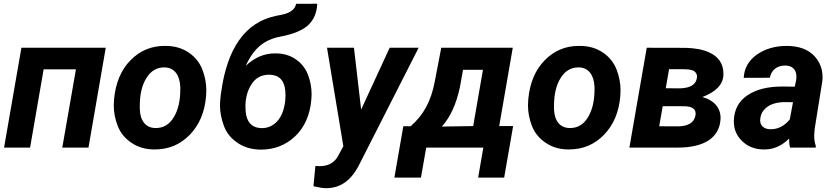

<svg xmlns="http://www.w3.org/2000/svg" viewBox="-20 -781 4419 1016"><path d="M539.6 -528.3H93.3L1.5 0H139.2L210.9 -414.1H381.8L309.6 0H448.2Z M858.9 -538.1C856 -538.1 853.5 -538.1 851.1 -538.1C780.8 -538.1 720.7 -513.2 670.9 -462.4C621.1 -412.1 591.8 -343.3 583.5 -255.9C582.5 -245.1 582 -234.4 582 -223.6C582 -187 588.9 -150.4 603 -114.3C617.2 -78.1 641.1 -48.8 674.8 -25.9C708.5 -2.9 748 9.3 793.9 9.8C795.9 9.8 797.4 9.8 799.3 9.8C872.1 9.8 933.1 -15.6 983.4 -66.9C1033.7 -118.2 1063 -186 1070.3 -270C1071.3 -281.2 1071.8 -292 1071.8 -302.7C1071.8 -339.8 1064.9 -376.5 1050.8 -413.1C1036.6 -449.2 1013.2 -479 979.5 -502.4C945.8 -525.4 905.3 -537.6 858.9 -538.1ZM719.7 -205.6C719.7 -210.4 719.7 -215.3 719.7 -220.2C719.7 -280.8 731 -330.1 754.4 -367.7C777.8 -405.3 809.1 -424.3 848.1 -424.3C849.6 -424.3 850.6 -424.3 852.1 -424.3C903.3 -422.9 931.6 -382.8 934.1 -320.3C934.1 -316.4 934.1 -312 934.1 -308.1C934.1 -248 922.9 -199.2 899.9 -161.1C877 -122.6 845.2 -103.5 804.7 -103.5C803.2 -103.5 802.2 -103.5 800.8 -103.5C750 -105 721.2 -143.1 719.7 -205.6Z M1440.4 -498.5C1439 -498.5 1437 -498.5 1435.5 -498.5C1378.4 -498.5 1326.7 -476.6 1280.3 -432.6C1301.8 -479.5 1327.1 -515.1 1356 -539.1C1384.8 -563 1420.4 -579.1 1461.9 -586.9C1532.7 -600.1 1582.5 -621.1 1611.8 -648.9C1641.1 -676.8 1656.7 -713.9 1658.7 -761.2L1546.9 -760.7C1541 -731.9 1517.1 -713.4 1475.6 -704.1L1439.5 -696.8C1277.3 -663.1 1181.2 -524.9 1149.9 -290L1147.5 -274.9L1147.9 -272.9L1146.5 -262.7C1145 -249.5 1144 -236.3 1144 -223.6C1144 -189 1150.9 -152.8 1164.1 -116.7C1177.2 -80.1 1200.7 -50.3 1234.4 -26.9C1268.1 -2.9 1308.1 9.3 1355 10.7C1356.9 10.7 1358.9 10.7 1360.8 10.7C1431.6 10.7 1491.7 -12.7 1541.5 -59.6C1591.3 -106.9 1620.1 -171.4 1627.4 -252.9C1628.4 -262.7 1628.9 -272.9 1628.9 -282.2C1628.9 -316.9 1622.6 -351.1 1609.9 -384.8C1597.2 -418.5 1576.2 -445.3 1546.4 -466.3C1516.6 -487.3 1481.4 -498 1440.4 -498.5ZM1407.2 -385.7C1457.5 -384.3 1484.9 -355.5 1489.7 -299.8C1490.2 -293 1490.7 -286.1 1490.7 -278.8C1490.7 -267.6 1489.7 -255.4 1488.8 -242.7C1482.9 -197.8 1468.8 -163.1 1446.8 -139.2C1424.3 -115.2 1397.5 -103 1365.7 -103C1364.3 -103 1363.3 -103 1361.8 -103C1311 -105 1283.2 -138.2 1279.8 -193.4C1279.3 -201.7 1278.8 -210 1278.8 -218.3C1278.8 -262.7 1289.6 -302.2 1311 -335.4C1332.5 -369.1 1363.8 -385.7 1404.8 -385.7C1405.8 -385.7 1406.2 -385.7 1407.2 -385.7Z M1853 -528.3H1710.4L1796.9 -7.3L1766.6 48.8C1746.6 81.5 1715.3 98.1 1672.9 98.1C1671.4 98.1 1669.4 98.1 1668 98.1L1648.9 97.2L1638.7 204.6C1667.5 211.4 1689.9 214.8 1705.1 214.8C1783.2 214.8 1841.8 172.9 1886.2 79.6L2195.3 -528.3H2042L1891.1 -201.2Z M2114.3 -113.3 2066.9 158.7H2207.5L2235.4 0H2537.6L2510.3 158.7H2647.9L2695.3 -113.8H2621.6L2693.4 -528.3H2314.9L2280.8 -350.1C2261.2 -247.1 2222.7 -173.8 2152.8 -112.8ZM2317.9 -111.3C2362.8 -160.6 2394.5 -230 2413.6 -319.3L2430.2 -411.6H2535.6L2483.9 -113.8Z M3050.8 -538.1C3047.9 -538.1 3045.4 -538.1 3043 -538.1C2972.7 -538.1 2912.6 -513.2 2862.8 -462.4C2813 -412.1 2783.7 -343.3 2775.4 -255.9C2774.4 -245.1 2773.9 -234.4 2773.9 -223.6C2773.9 -187 2780.8 -150.4 2794.9 -114.3C2809.1 -78.1 2833 -48.8 2866.7 -25.9C2900.4 -2.9 2939.9 9.3 2985.8 9.8C2987.8 9.8 2989.3 9.8 2991.2 9.8C3064 9.8 3125 -15.6 3175.3 -66.9C3225.6 -118.2 3254.9 -186 3262.2 -270C3263.2 -281.2 3263.7 -292 3263.7 -302.7C3263.7 -339.8 3256.8 -376.5 3242.7 -413.1C3228.5 -449.2 3205.1 -479 3171.4 -502.4C3137.7 -525.4 3097.2 -537.6 3050.8 -538.1ZM2911.6 -205.6C2911.6 -210.4 2911.6 -215.3 2911.6 -220.2C2911.6 -280.8 2922.9 -330.1 2946.3 -367.7C2969.7 -405.3 3001 -424.3 3040 -424.3C3041.5 -424.3 3042.5 -424.3 3043.9 -424.3C3095.2 -422.9 3123.5 -382.8 3126 -320.3C3126 -316.4 3126 -312 3126 -308.1C3126 -248 3114.7 -199.2 3091.8 -161.1C3068.8 -122.6 3037.1 -103.5 2996.6 -103.5C2995.1 -103.5 2994.1 -103.5 2992.7 -103.5C2941.9 -105 2913.1 -143.1 2911.6 -205.6Z M3567.4 0C3708 0 3789.6 -53.7 3793 -154.8C3793 -155.8 3793 -156.7 3793 -157.7C3793 -210.4 3757.8 -251.5 3696.8 -267.6C3769 -294.9 3806.2 -334 3808.1 -384.8C3808.1 -386.7 3808.1 -388.7 3808.1 -390.6C3808.1 -442.9 3783.2 -480.5 3733.4 -503.4C3700.7 -518.6 3659.2 -526.4 3608.9 -527.8L3402.3 -528.3L3310.5 0ZM3520.5 -415 3606 -414.6C3632.3 -413.6 3649.4 -409.2 3656.7 -401.9C3664.6 -394.5 3668.5 -385.7 3668.5 -376C3668.5 -372.6 3668 -368.7 3667 -364.7C3660.6 -332.5 3631.8 -315.4 3579.6 -313.5L3502.9 -314ZM3605 -218.8C3642.1 -217.3 3661.1 -204.6 3661.1 -179.7C3661.1 -176.3 3660.6 -172.4 3659.7 -168C3652.3 -132.3 3622.1 -113.8 3569.8 -112.3L3468.3 -112.8L3486.8 -219.2Z M4296.4 0 4296.9 -9.3C4291.5 -23.9 4288.6 -41 4288.6 -61.5C4288.6 -63.5 4288.6 -65.4 4288.6 -67.9L4291 -99.1L4331.5 -352.1C4332.5 -359.9 4332.5 -367.2 4332.5 -374C4332.5 -418.5 4316.9 -456.5 4285.6 -488.3C4253.9 -520 4208.5 -536.6 4148.4 -538.1C4147 -538.1 4146 -538.1 4144.5 -538.1C4081.5 -538.1 4028.3 -522.5 3984.4 -491.7C3940.9 -460.4 3918 -419.4 3915.5 -369.1L4053.7 -369.6C4062 -412.1 4093.8 -434.1 4133.8 -434.1C4134.8 -434.1 4136.2 -434.1 4137.2 -434.1C4169.9 -433.6 4190.4 -415.5 4193.8 -384.8C4194.3 -381.3 4194.3 -378.4 4194.3 -375C4194.3 -368.2 4193.8 -361.3 4192.4 -354L4185.5 -322.3L4121.1 -323.2C4043.5 -323.2 3981.9 -308.1 3936 -277.3C3889.6 -246.6 3865.7 -202.1 3863.3 -144.5C3863.3 -142.1 3863.3 -139.2 3863.3 -136.7C3863.3 -96.7 3877.9 -62.5 3907.2 -34.2C3937 -5.4 3974.6 9.3 4021 9.8C4022.5 9.8 4024.4 9.8 4025.9 9.8C4073.7 9.8 4117.2 -9.3 4155.8 -47.9C4155.8 -45.4 4155.8 -43 4155.8 -40.5C4155.8 -24.9 4157.2 -11.7 4161.1 0ZM4055.2 -97.2C4020.5 -97.7 4002.4 -118.7 4002.4 -144.5C4002.4 -147.5 4002.9 -151.4 4003.4 -154.8C4005.4 -170.4 4010.3 -183.6 4018.6 -194.3C4041 -224.1 4077.6 -239.3 4128.4 -240.7L4176.3 -240.2L4159.2 -148.9C4130.4 -114.3 4097.2 -97.2 4059.6 -97.2C4058.1 -97.2 4056.6 -97.2 4055.2 -97.2Z"/></svg>

Font: Roboto
Style: Bold Italic
Weight: 700
Italic angle: -12°
Designer: Google
Version: Version 2.137; 2017